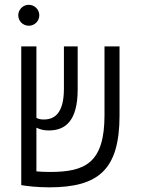

<svg xmlns="http://www.w3.org/2000/svg" viewBox="-20 -782 626 811"><path d="M187.5 9.3C396.5 9.3 484.9 -65.4 484.9 -294.9V-585.9H421.4V-295.9C421.4 -93.8 340.3 -55.7 191.4 -55.7C169.4 -55.7 149.9 -56.6 133.8 -58.1V-242.7C149.4 -235.4 163.1 -231 186.5 -231C255.4 -231 308.1 -270.5 308.1 -404.3V-585.9H250V-407.2C250 -301.3 208.5 -277.3 165.5 -277.3C151.9 -277.3 143.1 -278.8 133.8 -284.2V-585.9H69.8V0H70.3C89.8 3.4 134.3 9.3 187.5 9.3ZM101.6 -673.3C126 -673.3 146 -692.9 146 -717.3C146 -741.7 126 -761.7 101.6 -761.7C77.1 -761.7 57.1 -741.7 57.1 -717.3C57.1 -692.9 77.1 -673.3 101.6 -673.3Z"/></svg>

Font: Cascadia Code Light
Style: Regular
Weight: 300
Monospace: yes
Designer: Aaron Bell
Foundry: Saja Typeworks
Version: Version 2404.023